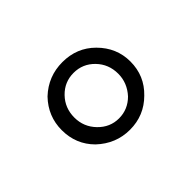

<svg xmlns="http://www.w3.org/2000/svg" viewBox="-68 -818 668 668"><g transform="rotate(-45 266.0 -483.5)"><path d="M268 -372Q312 -372 344 -404Q376 -439 376 -484Q376 -531 344.5 -563.5Q313 -596 268 -596Q223 -596 191.5 -563.5Q160 -531 160 -484Q160 -438 192 -405Q224 -372 268 -372ZM98 -484Q98 -552 146 -602Q197 -650 267 -650Q338 -650 386 -602Q436 -552 436 -484Q436 -414 386 -366Q337 -317 267 -317Q198 -317 146 -366Q98 -414 98 -484Z"/></g></svg>

Font: Glegoo
Style: Bold
Weight: 700
Version: Version 2.0.1; ttfautohint (v0.9) -r 48 -G 60